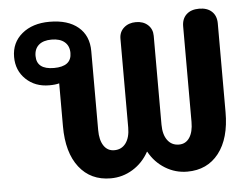

<svg xmlns="http://www.w3.org/2000/svg" viewBox="-46 -641 920 707"><g transform="rotate(-5 414.0 -287.0)"><path d="M177 -196V-355Q163 -351 140 -351Q88 -351 54 -383.5Q20 -416 20 -466Q20 -519 59 -551.5Q98 -584 161 -584Q229 -584 267 -552Q305 -520 305 -463V-171Q305 -134 319 -113Q333 -92 358 -92Q385 -92 400.5 -113Q416 -134 416 -171V-499Q416 -524 433.5 -539.5Q451 -555 478 -555Q505 -555 522 -539.5Q539 -524 539 -499V-171Q539 -134 554.5 -113Q570 -92 597 -92Q622 -92 636 -113Q650 -134 650 -171V-524Q650 -552 667 -568Q684 -584 714 -584Q744 -584 761 -568Q778 -552 778 -524V-196Q778 -99 735.5 -44.5Q693 10 619 10Q575 10 537.5 -13Q500 -36 478 -76H477Q455 -36 417.5 -13Q380 10 336 10Q262 10 219.5 -44.5Q177 -99 177 -196ZM228 -463Q228 -489 211 -503.5Q194 -518 163 -518Q132 -518 115.5 -503.5Q99 -489 99 -463Q99 -413 163 -413Q228 -413 228 -463Z"/></g></svg>

Font: Kodchasan
Style: Bold
Weight: 700
Designer: Katatrad Aksorn Co.,Ltd.
Foundry: Cadson Demak Co.,Ltd.
Version: Version 1.000; ttfautohint (v1.6)